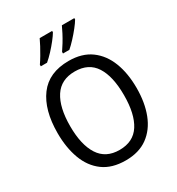

<svg xmlns="http://www.w3.org/2000/svg" viewBox="-219 -1081 1134 1229"><g transform="rotate(-30 348.0 -467.0)"><path d="M640 -358Q640 -250 608 -167Q576 -84 511.5 -37Q447 10 349 10Q248 10 183.5 -37.5Q119 -85 88 -168.5Q57 -252 57 -359Q57 -530 129.5 -627.5Q202 -725 349 -725Q447 -725 511.5 -678Q576 -631 608 -548.5Q640 -466 640 -358ZM149 -358Q149 -220 198 -144Q247 -68 348 -68Q450 -68 498.5 -143.5Q547 -219 547 -358Q547 -497 499 -572Q451 -647 349 -647Q247 -647 198 -571.5Q149 -496 149 -358ZM518 -934Q507 -915 484.5 -886.5Q462 -858 436 -830Q410 -802 389 -784H342V-796Q356 -816 372.5 -843Q389 -870 403 -897Q417 -924 426 -944H518ZM354 -934Q343 -915 321 -887Q299 -859 273 -831Q247 -803 224 -784H178V-796Q192 -816 208 -843Q224 -870 238.5 -897Q253 -924 262 -944H354Z"/></g></svg>

Font: Noto Sans Tamil SemiCondensed
Style: Regular
Weight: 400
Width: 4
Designer: Jelle Bosma - Monotype Design Team
Foundry: Monotype Imaging Inc.
Version: Version 2.004; ttfautohint (v1.8.4.7-5d5b)